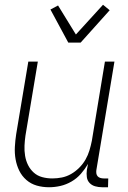

<svg xmlns="http://www.w3.org/2000/svg" viewBox="-20 -779 540 807"><path d="M186 8Q159 8 134.5 1Q110 -6 91 -22.5Q72 -39 61 -61.5Q50 -84 45.5 -109.5Q41 -135 42.5 -162Q44 -189 48 -215L99 -520H139L87 -209Q84 -188 83 -166.5Q82 -145 85.5 -124Q89 -103 98 -85Q107 -67 122 -53.5Q137 -40 157.5 -34.5Q178 -29 200 -29Q220 -29 240 -33Q260 -37 278.5 -47.5Q297 -58 313 -74Q329 -90 339.5 -108.5Q350 -127 356 -147Q362 -167 366 -187L421 -520H461L385 -64Q384 -57 385 -50Q386 -43 390.5 -38Q395 -33 402 -31Q409 -29 416 -29H435L434 8H409Q394 8 380 4Q366 0 356.5 -10Q347 -20 345 -34.5Q343 -49 345 -64L350 -90Q337 -68 320 -48.5Q303 -29 280.5 -16Q258 -3 234 2.5Q210 8 186 8ZM267 -600 192 -739 224 -756 299 -634 413 -759 441 -736 319 -600Z"/></svg>

Font: Iosevka Extralight
Style: Italic
Weight: 200
Italic angle: -9°
Monospace: yes
Designer: Belleve Invis
Foundry: Belleve Invis
Version: Version 32.5.0; ttfautohint (v1.8.4)